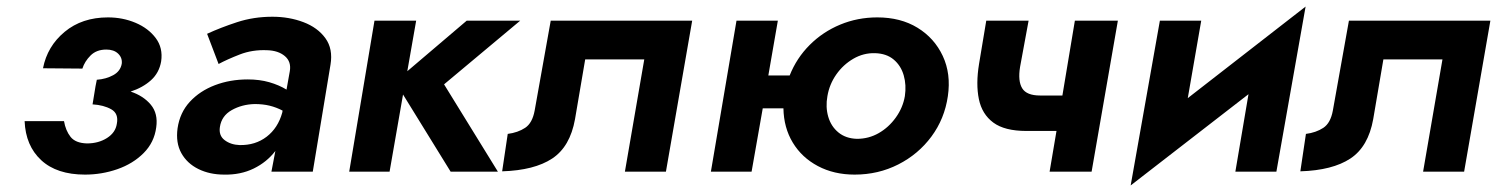

<svg xmlns="http://www.w3.org/2000/svg" viewBox="-20 -523 4584 585"><path d="M239 9Q153 9 105.5 -35Q58 -79 55 -154H175Q180 -125 195 -106Q210 -87 245 -86Q280 -86 306 -102.5Q332 -119 336 -146Q342 -177 319 -190Q296 -203 262 -205L271 -260L275 -280Q303 -282 325 -294Q347 -306 351 -329Q353 -347 340 -359.5Q327 -372 304 -372Q274 -372 256 -354Q238 -336 231 -314L111 -315Q124 -382 177 -426Q230 -470 309 -470Q354 -470 393 -453.5Q432 -437 454.5 -407Q477 -377 471 -336Q465 -301 440 -278.5Q415 -256 378 -244Q417 -231 439.5 -204Q462 -177 456 -135Q450 -89 417.5 -56.5Q385 -24 337.5 -7.5Q290 9 239 9Z M646 -328 611 -420Q652 -439 702.5 -455.5Q753 -472 810 -472Q861 -472 904.5 -455.5Q948 -439 971.5 -406.5Q995 -374 987 -326L933 0H807L819 -63Q793 -29 753 -9.5Q713 10 663 9Q619 9 584.5 -8Q550 -25 532.5 -56.5Q515 -88 521 -132Q528 -180 558.5 -213Q589 -246 635 -263.5Q681 -281 735 -281Q771 -281 800.5 -272.5Q830 -264 853 -250L863 -306Q868 -335 848 -352Q828 -369 794 -370Q749 -372 710.5 -357Q672 -342 646 -328ZM650 -136Q646 -110 664.5 -96Q683 -82 710 -81Q758 -80 792.5 -106.5Q827 -133 840 -180L841 -186Q822 -196 801.5 -201Q781 -206 756 -206Q717 -205 686 -187.5Q655 -170 650 -136Z M1121 -460H1248L1221 -306L1402 -460H1565L1333 -266L1497 0H1353L1208 -235L1167 0H1044Z M2089 -460 2009 0H1884L1943 -342H1763L1732 -160Q1717 -76 1662.5 -40Q1608 -4 1510 -1L1527 -115Q1558 -119 1580 -133.5Q1602 -148 1609 -186L1658 -460Z M2224 -460H2350L2321 -293H2386Q2407 -346 2447 -386Q2487 -426 2540 -448Q2593 -470 2653 -470Q2724 -470 2775.5 -438.5Q2827 -407 2852.5 -352.5Q2878 -298 2868 -230Q2858 -161 2818 -107Q2778 -53 2717 -22Q2656 9 2584 9Q2521 9 2472 -17Q2423 -43 2395.5 -88.5Q2368 -134 2367 -193H2304L2270 0H2146ZM2501 -230Q2495 -197 2503.5 -167.5Q2512 -138 2534.5 -119.5Q2557 -101 2591 -100Q2627 -100 2657.5 -117.5Q2688 -135 2709.5 -165Q2731 -195 2737 -230Q2742 -264 2733.5 -293.5Q2725 -323 2703 -341.5Q2681 -360 2646 -361Q2611 -362 2580 -344Q2549 -326 2528 -296Q2507 -266 2501 -230Z M3114 -460 3088 -319Q3081 -276 3094.5 -254Q3108 -232 3149 -232H3217L3255 -460H3386L3306 0H3178L3199 -124H3107Q3041 -124 3006.5 -149.5Q2972 -175 2962.5 -221Q2953 -267 2963 -328L2985 -460Z M3640 -460 3599 -224 3958 -503 3869 0H3744L3784 -236L3425 42L3514 -460Z M4521 -460 4441 0H4316L4375 -342H4195L4164 -160Q4149 -76 4094.5 -40Q4040 -4 3942 -1L3959 -115Q3990 -119 4012 -133.5Q4034 -148 4041 -186L4090 -460Z"/></svg>

Font: Von Semi
Style: Italic
Weight: 600
Version: Version 4.000; ttfautohint (v1.8.4.7-5d5b)